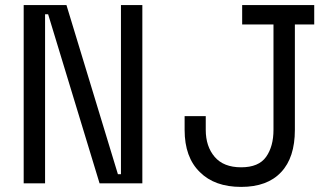

<svg xmlns="http://www.w3.org/2000/svg" viewBox="-20 -720 1282 754"><path d="M241 -700 443 -36H455V-700H539V0H371L169 -664H157V0H73V-700ZM927 14Q823 14 765 -44Q705 -102 705 -210V-264H788V-210Q788 -145 823 -104Q858 -63 927 -63Q996 -63 1025 -104Q1054 -145 1054 -210V-624H931V-700H1214V-624H1138V-210Q1138 -101 1084 -44Q1030 14 927 14Z"/></svg>

Font: Rilu
Style: Regular
Weight: 500
Designer: Alí Sinisterra
Foundry: Alí Sinisterra
Version: 0.1